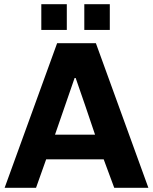

<svg xmlns="http://www.w3.org/2000/svg" viewBox="-20 -891 726 911"><path d="M176 -871V-749H297V-871ZM380 -871V-749H501V-871ZM472 -135 522 0H684L435 -686H251L2 0H151L199 -135ZM334 -521H339C370 -432 401 -342 431 -252H241Z"/></svg>

Font: Chivo
Style: Bold
Weight: 700
Designer: Hector Gatti
Foundry: Omnibus-Type
Version: Version 1.003;PS 001.003;hotconv 1.0.70;makeotf.lib2.5.58329